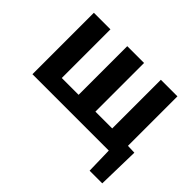

<svg xmlns="http://www.w3.org/2000/svg" viewBox="-145 -722 1147 1147"><g transform="rotate(45 428.5 -148.5)"><path d="M68 -491H208V-80H350V-491H492V-80H634V-491H774V-73L830 -71L824 194H717L713 28H68Z"/></g></svg>

Font: LINE Seed Sans KR Bold
Style: Regular
Weight: 700
Designer: LINE BX Design & Sandoll Inc & Dalton Maag Ltd
Foundry: Sandoll Inc.
Version: Version 1.000